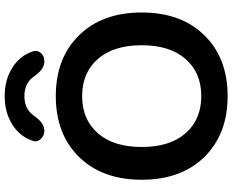

<svg xmlns="http://www.w3.org/2000/svg" viewBox="-108 -896 1013 838"><g transform="rotate(-90 399.0 -476.5)"><path d="M594 -841Q601 -821 587.5 -805.5Q574 -790 552 -790H549Q516 -790 485 -835Q456 -877 399 -877Q342 -877 313 -835Q282 -790 249 -790H247Q226 -790 211.5 -806Q197 -822 204 -841Q222 -896 274.5 -929.5Q327 -963 399 -963Q471 -963 523.5 -929.5Q576 -896 594 -841ZM561 -556.5Q501 -625 399 -625Q297 -625 237 -556.5Q177 -488 177 -365Q177 -242 237 -173.5Q297 -105 399 -105Q501 -105 561 -173.5Q621 -242 621 -365Q621 -488 561 -556.5ZM664.5 -91.5Q565 10 399 10Q233 10 133.5 -91.5Q34 -193 34 -365Q34 -537 133.5 -638.5Q233 -740 399 -740Q565 -740 664.5 -638.5Q764 -537 764 -365Q764 -193 664.5 -91.5Z"/></g></svg>

Font: Rounded Mplus 1c Bold
Style: Bold
Weight: 700
Version: Version 1.059.20150529